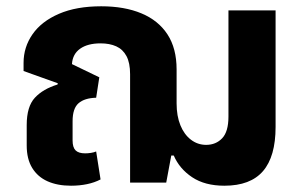

<svg xmlns="http://www.w3.org/2000/svg" viewBox="-20 -581 967 611"><path d="M206 10Q163 10 131.5 -4Q100 -18 82.5 -46.5Q65 -75 65 -118V-183Q65 -242 91 -270Q117 -298 163 -312L164 -316L55 -355V-381Q55 -431 83.5 -472Q112 -513 167.5 -537Q223 -561 302 -561Q376 -561 430 -538.5Q484 -516 513 -471.5Q542 -427 542 -360V-252Q542 -212 554 -182.5Q566 -153 587.5 -136.5Q609 -120 636 -120Q667 -120 687 -141Q707 -162 707 -210V-548H857V-177Q857 -83 817 -36.5Q777 10 694 10Q632 10 591.5 -17Q551 -44 533 -86H525L509 0H394V-345Q394 -381 382.5 -402.5Q371 -424 350 -433.5Q329 -443 300 -443Q259 -443 235 -426Q211 -409 209 -377L296 -335L286 -270Q249 -269 230 -252.5Q211 -236 211 -195V-134Q211 -112 220.5 -102.5Q230 -93 251 -93Q260 -93 269.5 -94.5Q279 -96 286 -99L300 -10Q281 0 257 5Q233 10 206 10Z"/></svg>

Font: Farlight84_Sys_V01
Style: Bold
Weight: 700
Designer: Monotype Design Team, Nadine Chahine and Nizar Qandah
Foundry: Monotype Imaging Inc.
Version: Version 2.004;October 31, 2024;FontCreator 14.0.0.2814 64-bi